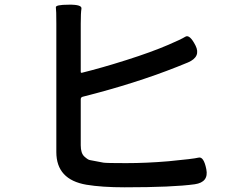

<svg xmlns="http://www.w3.org/2000/svg" viewBox="-20 -787 1040 818"><path d="M511 11Q414 11 348 0Q220 -22 220 -139V-686Q220 -744 218 -755.5Q216 -767 273 -767Q330 -768 327 -750Q324 -732 324 -686V-481Q324 -476 329 -477Q414 -498 519.5 -531.5Q625 -565 697 -596Q751 -619 769.5 -630.5Q788 -642 813 -593Q837 -545 781 -521L734 -502Q555 -431 333 -375Q324 -373 324 -364V-168Q324 -134 339.5 -120Q355 -106 363 -105Q392 -99 421 -94Q435 -92 517 -92Q604 -92 698 -100Q804 -110 826 -115.5Q848 -121 859 -66Q870 -11 810 -2Q717 11 511 11Z"/></svg>

Font: Resource Han Rounded TW Medium
Style: Regular
Weight: 500
Designer: Cyano Hao (round all glyphs); Ryoko NISHIZUKA 西塚涼子 (kana, bopomofo & ideographs); Paul D. Hunt (Latin, Greek & Cyrillic)
Foundry: Cyano Hao
Version: 0.990